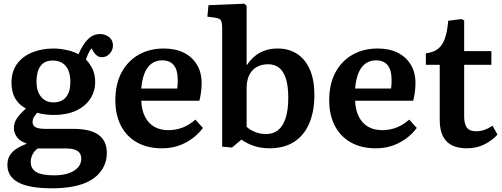

<svg xmlns="http://www.w3.org/2000/svg" viewBox="-20 -787 2712 1037"><path d="M261 230Q199 230 153.5 222Q108 214 78.5 198Q49 182 34.5 158.5Q20 135 20 104Q20 75 32 54Q44 33 67.5 17.5Q91 2 122 -10V-13Q89 -23 72 -46Q55 -69 55 -94Q55 -121 69 -144Q83 -167 118 -199V-202Q81 -222 61.5 -256.5Q42 -291 42 -340Q42 -400 71.5 -441Q101 -482 153 -503.5Q205 -525 270 -525Q291 -525 314.5 -521.5Q338 -518 361.5 -511.5Q385 -505 404 -494Q426 -545 454 -574Q482 -603 519 -603Q539 -603 555 -595.5Q571 -588 580.5 -574.5Q590 -561 590 -541Q590 -516 572.5 -497Q555 -478 530 -478Q516 -478 505 -485.5Q494 -493 486 -506L474 -526Q465 -514 458 -499.5Q451 -485 444 -466Q466 -443 480 -413.5Q494 -384 494 -345Q494 -293 467 -252.5Q440 -212 390 -189Q340 -166 271 -166Q245 -166 221 -169.5Q197 -173 181 -178Q168 -163 162 -152.5Q156 -142 156 -130Q156 -115 163.5 -106.5Q171 -98 187 -94.5Q203 -91 226 -91H376Q468 -91 512.5 -58.5Q557 -26 557 39Q557 69 547 97Q537 125 515.5 149.5Q494 174 460 192Q426 210 376 220Q326 230 261 230ZM273 160Q319 160 351.5 148.5Q384 137 401.5 117Q419 97 419 70Q419 42 399 28.5Q379 15 339 15H183Q165 29 155.5 47.5Q146 66 146 88Q146 125 176.5 142.5Q207 160 273 160ZM269 -234Q313 -234 336.5 -262.5Q360 -291 360 -343Q360 -401 335 -430.5Q310 -460 265 -460Q220 -460 198.5 -430Q177 -400 177 -346Q177 -295 201.5 -264.5Q226 -234 269 -234Z M855 14Q776 14 719.5 -18Q663 -50 633 -108.5Q603 -167 603 -245Q603 -333 636.5 -395.5Q670 -458 729 -491.5Q788 -525 865 -525Q927 -525 972.5 -502.5Q1018 -480 1043.5 -438Q1069 -396 1069 -338Q1069 -316 1066 -291.5Q1063 -267 1057 -243H743Q745 -192 763.5 -156Q782 -120 814 -102Q846 -84 889 -84Q931 -84 967.5 -98.5Q1004 -113 1035 -141L1076 -96Q1039 -46 981.5 -16Q924 14 855 14ZM743 -309H937Q939 -320 939.5 -332Q940 -344 940 -356Q940 -408 919 -434.5Q898 -461 856 -461Q822 -461 798 -443Q774 -425 760.5 -391Q747 -357 743 -309Z M1233 10 1180 5V-631Q1180 -665 1173.5 -676.5Q1167 -688 1139 -692L1100 -697L1106 -759L1299 -767L1312 -756V-440L1314 -436Q1334 -466 1358.5 -485.5Q1383 -505 1413 -515Q1443 -525 1479 -525Q1541 -525 1585.5 -495.5Q1630 -466 1654 -410.5Q1678 -355 1678 -275Q1678 -185 1650 -120Q1622 -55 1568 -20.5Q1514 14 1435 14Q1390 14 1352.5 1.5Q1315 -11 1284 -33ZM1417 -63Q1456 -63 1482.5 -84.5Q1509 -106 1523 -150Q1537 -194 1537 -259Q1537 -321 1524.5 -361Q1512 -401 1488 -420.5Q1464 -440 1428 -440Q1392 -440 1365.5 -424.5Q1339 -409 1325.5 -380Q1312 -351 1312 -310V-102Q1332 -84 1359.5 -73.5Q1387 -63 1417 -63Z M2010 14Q1931 14 1874.5 -18Q1818 -50 1788 -108.5Q1758 -167 1758 -245Q1758 -333 1791.5 -395.5Q1825 -458 1884 -491.5Q1943 -525 2020 -525Q2082 -525 2127.5 -502.5Q2173 -480 2198.5 -438Q2224 -396 2224 -338Q2224 -316 2221 -291.5Q2218 -267 2212 -243H1898Q1900 -192 1918.5 -156Q1937 -120 1969 -102Q2001 -84 2044 -84Q2086 -84 2122.5 -98.5Q2159 -113 2190 -141L2231 -96Q2194 -46 2136.5 -16Q2079 14 2010 14ZM1898 -309H2092Q2094 -320 2094.5 -332Q2095 -344 2095 -356Q2095 -408 2074 -434.5Q2053 -461 2011 -461Q1977 -461 1953 -443Q1929 -425 1915.5 -391Q1902 -357 1898 -309Z M2502 14Q2453 14 2420.5 -2.5Q2388 -19 2371.5 -53Q2355 -87 2355 -139V-437H2280V-499Q2321 -504 2345.5 -523Q2370 -542 2383 -579.5Q2396 -617 2401 -675L2472 -684L2487 -677V-511H2634V-437H2487V-157Q2487 -118 2501.5 -98Q2516 -78 2551 -78Q2574 -78 2596 -85.5Q2618 -93 2640 -108L2667 -60Q2636 -26 2594 -6Q2552 14 2502 14Z"/></svg>

Font: Literata 18pt SemiBold
Style: Regular
Weight: 600
Designer: Latin by Veronika Burian and Jose Scaglione. Greek by Irene Vlachou. Cyrillic by Vera Evstafieva.
Foundry: TypeTogether
Version: Version 3.103;gftools[0.9.29]